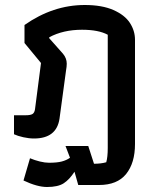

<svg xmlns="http://www.w3.org/2000/svg" viewBox="-20 -548 630 768"><path d="M74 174 100 85Q119 93 139.5 98Q160 103 176 103Q208 103 227 98Q246 93 260 83L242 36H333L356 107Q384 107 405 101Q411 80 411 44V-409Q374 -429 308 -429Q233 -429 177 -399V-395L232 -333Q247 -315 247 -293Q247 -282 244 -265L218 -73Q206 6 116 6Q96 6 73.5 1Q51 -4 36 -11V-87H83Q102 -87 110 -92Q118 -97 120 -111L144 -296L78 -376V-448Q192 -528 319 -528Q388 -528 433.5 -508Q479 -488 499.5 -456.5Q520 -425 520 -389V28Q520 104 484.5 148Q449 192 376 192H293L278 139Q258 170 235 185Q212 200 168 200Q129 200 74 174Z"/></svg>

Font: Athiti SemiBold
Style: Regular
Weight: 600
Designer: CadsonDemak Team
Foundry: CadsonDemak
Version: Version 1.033